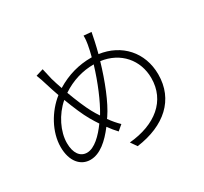

<svg xmlns="http://www.w3.org/2000/svg" viewBox="-159 -991 1318 1243"><g transform="rotate(-30 500.0 -369.5)"><path d="M427 -266C415 -284 403 -303 393 -322C371 -362 342 -431 317 -499C392 -549 473 -573 557 -573C522 -456 473 -342 432 -274ZM235 -99C184 -99 152 -143 152 -218C152 -303 201 -404 277 -469C304 -397 334 -327 358 -286C371 -263 384 -242 397 -223C350 -158 291 -99 235 -99ZM593 -767C594 -745 591 -719 588 -704C583 -676 577 -648 569 -619H563C473 -619 386 -596 301 -544C290 -575 281 -604 274 -628C268 -654 260 -687 255 -711L200 -694C209 -673 219 -641 228 -612C237 -582 248 -549 260 -515C171 -445 104 -328 104 -216C104 -108 159 -48 231 -48C304 -48 369 -107 426 -182C444 -157 462 -135 480 -116L519 -149C497 -170 475 -196 455 -224L463 -235C515 -311 567 -443 604 -570C746 -551 836 -445 836 -310C836 -141 706 -36 507 -18L539 28C753 -1 887 -120 887 -308C887 -474 777 -593 617 -615C625 -644 631 -672 637 -698C640 -715 645 -740 650 -762Z"/></g></svg>

Font: Noto Sans CJK Light
Style: Regular
Weight: 300
Designer: Ryoko NISHIZUKA (kana & ideographs); Paul D. Hunt (Latin, Greek & Cyrillic); Wenlong ZHANG (bopomofo); Sandoll Communica
Foundry: Adobe Systems Incorporated
Version: Version 1.000;PS 1;hotconv 1.0.78;makeotf.lib2.5.61930